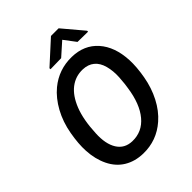

<svg xmlns="http://www.w3.org/2000/svg" viewBox="-252 -1035 1179 1179"><g transform="rotate(-45 337.5 -446.0)"><path d="M292.5 9.8Q223.1 8.3 170.7 -23.4Q118.2 -55.2 88.9 -115.5Q59.6 -175.8 55.7 -252.4Q52.2 -313.5 66.7 -395Q81.1 -476.6 117.9 -543.7Q154.8 -610.8 206.1 -653.3Q290.5 -722.7 401.4 -720.7Q506.8 -718.8 569.6 -647.9Q632.3 -577.1 638.2 -456.5Q641.1 -396 627.2 -317.6Q613.3 -239.3 579.3 -173.6Q545.4 -107.9 495.1 -64Q408.2 12.2 292.5 9.8ZM514.6 -374.5 519 -426.3Q522 -479.5 509.8 -524.7Q497.6 -569.8 468.5 -593.5Q439.5 -617.2 395 -618.7Q333.5 -620.6 285.9 -584Q238.3 -547.4 208.7 -472.7Q179.2 -397.9 174.3 -285.2Q169.4 -195.8 201.7 -144.5Q233.9 -93.3 298.3 -91.3Q382.8 -88.9 437.7 -154.8Q492.7 -220.7 509.8 -340.3ZM582 -767.6V-759.3L491.7 -760.7L434.6 -836.4L350.1 -761.2L255.9 -759.3L255.4 -768.1L402.3 -901.9H468.8Z"/></g></svg>

Font: RobotoDraft Medium
Style: Italic
Weight: 500
Italic angle: -12°
Version: Version 2.001152; 2014